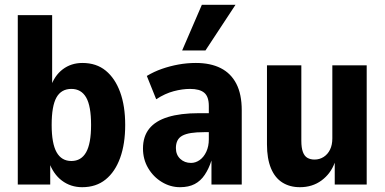

<svg xmlns="http://www.w3.org/2000/svg" viewBox="-20 -768 1601 799"><path d="M322 11Q274 11 237.5 -16.5Q201 -44 183 -96H189V0H54V-705H197V-404H190Q206 -453 241 -479.5Q276 -506 323 -506Q381 -506 420 -474Q459 -442 480 -384.5Q501 -327 501 -248Q501 -169 480 -111Q459 -53 419.5 -21Q380 11 322 11ZM277 -98Q318 -98 338.5 -134.5Q359 -171 359 -248Q359 -327 338.5 -362.5Q318 -398 277 -398Q235 -398 215 -362.5Q195 -327 195 -248Q195 -171 215.5 -134.5Q236 -98 277 -98Z M729 11Q689 11 653.5 -10.5Q618 -32 596.5 -68.5Q575 -105 575 -150Q575 -200 601 -232.5Q627 -265 679 -281Q731 -297 808 -297H864V-218H829Q797 -218 775 -214.5Q753 -211 739 -203.5Q725 -196 718.5 -183Q712 -170 712 -152Q712 -124 730 -107Q748 -90 775 -90Q794 -90 811 -102Q828 -114 838.5 -136.5Q849 -159 849 -188V-327Q849 -366 830 -382Q811 -398 771 -398Q739 -398 703 -388.5Q667 -379 630 -355L591 -452Q621 -470 654 -481.5Q687 -493 722.5 -499.5Q758 -506 795 -506Q856 -506 898.5 -484.5Q941 -463 963.5 -419.5Q986 -376 986 -309V0H860V-100Q849 -66 832 -40.5Q815 -15 790 -2Q765 11 729 11ZM738 -558 820 -748H960L835 -558Z M1228 11Q1186 11 1155 -8.5Q1124 -28 1107.5 -68Q1091 -108 1091 -167V-496H1234V-182Q1234 -153 1240.5 -135.5Q1247 -118 1259.5 -111Q1272 -104 1289 -104Q1310 -104 1327 -115Q1344 -126 1353.5 -145.5Q1363 -165 1363 -192V-496H1506V0H1373V-91Q1356 -45 1318 -17Q1280 11 1228 11Z"/></svg>

Font: Nunito Sans 10pt Condensed ExtraBold
Style: Regular
Weight: 800
Width: 3
Designer: Vernon Adams
Foundry: Vernon Adams
Version: Version 3.101;gftools[0.9.27]